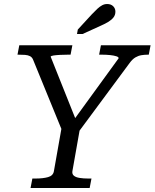

<svg xmlns="http://www.w3.org/2000/svg" viewBox="-20 -935 769 955"><path d="M132 0 141 -47H157Q194 -47 219 -54Q244 -61 248 -83L289 -315L295 -270L145 -637Q140 -650 129.5 -655.5Q119 -661 104.5 -662Q90 -663 73 -663H67L76 -710H340L331 -663H316Q298 -663 278.5 -662Q259 -661 246 -659Q233 -657 232 -653L365 -320L336 -323L570 -645Q571 -651 559 -655Q547 -659 528 -661Q509 -663 490 -663H473L482 -710H729L720 -663H715Q699 -663 683.5 -660.5Q668 -658 653.5 -649.5Q639 -641 625 -622L363 -268L381 -315L340 -83Q338 -69 347.5 -61Q357 -53 376 -50Q395 -47 419 -47H435L426 0ZM436 -863Q452 -880 464.5 -891.5Q477 -903 488.5 -909Q500 -915 513 -915Q532 -915 543 -904Q554 -893 554 -877Q554 -861 545 -849Q536 -837 520 -827Q504 -817 481 -807L391 -766H363L367 -788Z"/></svg>

Font: Roboto Serif 20pt
Style: Italic
Weight: 400
Italic angle: -10°
Designer: Greg Gazdowicz
Foundry: Commercial Type
Version: Version 1.008